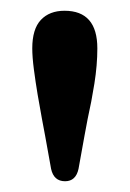

<svg xmlns="http://www.w3.org/2000/svg" viewBox="-20 -754 241 357"><path d="M100 -734Q161 -734 161 -664Q161 -633 155.5 -598.5Q150 -564 143 -533Q139 -513 137 -501L126 -440Q121 -417 101 -417Q80 -417 75 -440L64 -501Q62 -513 58 -533Q54 -554 50 -578Q46 -602 43 -625Q40 -648 40 -664Q40 -700 56 -717Q72 -734 100 -734Z"/></svg>

Font: Song Myung
Style: Regular
Weight: 400
Designer: JIKJI
Foundry: JIKJI
Version: Version 1.00